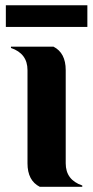

<svg xmlns="http://www.w3.org/2000/svg" viewBox="-20 -716 357 736"><path d="M132.3 0Q85.4 -23.9 85.4 -89.8V-447.3Q85.4 -510.7 22 -532.2V-537.1H185.1Q231.9 -513.2 231.9 -447.3V-89.8Q231.9 -26.4 295.4 -4.9V0ZM2.4 -695.8H314.9V-612.8H2.4Z"/></svg>

Font: Berenika
Style: Bold
Weight: 700
Designer: Wojciech Kalinowski "wmk69" (wmk69@o2.pl)
Foundry: Wojciech Kalinowski "wmk69" (wmk69@o2.pl)
Version: Version 3.1.0; 2021-05-14